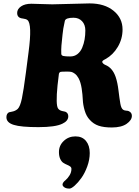

<svg xmlns="http://www.w3.org/2000/svg" viewBox="-20 -730 814 1126"><path d="M324.7 -290.5 317.4 -229Q306.2 -115.2 320.3 -94.2Q328.6 -82 345.9 -78.6Q363.3 -75.2 365.7 -73.7Q380.4 -65.9 380.4 -47.9Q380.4 -20.5 345.7 -4.4Q304.7 15.6 205.6 15.6Q102.5 15.6 61 2.4Q17.6 -10.7 17.6 -42.5Q17.6 -63 32.2 -71.3Q34.7 -72.3 52.5 -75.7Q70.3 -79.1 84 -91.3Q98.6 -106 108.4 -152.6Q118.2 -199.2 131.8 -303.2L147.5 -424.3Q169.4 -588.9 141.1 -612.3Q132.3 -619.1 116.9 -620.8Q101.6 -622.6 95.7 -626Q80.6 -633.8 80.6 -653.8Q80.6 -676.8 103.3 -692.4Q126 -708 163.6 -708Q185.5 -708 223.9 -706.3Q262.2 -704.6 286.6 -704.6Q321.8 -704.6 397.2 -707.3Q472.7 -710 505.4 -710Q592.8 -710 645.8 -667Q698.7 -624 698.7 -557.1Q698.7 -502 670.9 -455.1Q643.1 -408.2 599.1 -383.8Q598.1 -383.3 594 -381.1Q589.8 -378.9 588.4 -377.9Q586.9 -377 584.2 -375Q581.5 -373 580.6 -371.1Q579.6 -369.1 579.6 -367.2Q579.6 -362.3 585.7 -356.9Q591.8 -351.6 598.1 -349.1Q639.6 -332.5 658.2 -278.8Q669.4 -246.1 675 -198.7Q680.7 -151.4 685.8 -122.1Q690.9 -92.8 703.1 -85.9Q710.4 -81.5 720.2 -81.1Q730 -80.6 735.4 -78.1Q753.4 -69.8 753.4 -50.8Q753.4 -25.4 722.7 -3.9Q691.9 17.6 635.7 17.6Q588.4 17.6 558.3 7.3Q528.3 -2.9 506.8 -26.9Q486.3 -48.3 476.6 -81.8Q466.8 -115.2 465.6 -145Q464.4 -174.8 459 -210.9Q453.6 -247.1 440.9 -271Q431.6 -288.1 419.4 -297.4Q407.2 -306.6 398.2 -308.3Q389.2 -310.1 375.5 -310.1Q339.8 -310.1 335.4 -308.6Q325.2 -305.2 324.7 -290.5ZM392.1 -398.9Q416.5 -398.9 434.3 -412.8Q452.1 -426.8 461.9 -450Q471.7 -473.1 476.1 -498.5Q480.5 -523.9 480.5 -551.3Q480.5 -585 461.4 -605.5Q442.4 -626 411.1 -626Q365.2 -626 360.4 -607.9Q349.1 -558.1 346.7 -526.9L340.3 -463.4Q338.4 -439 339.4 -414.1Q339.8 -404.3 351.8 -401.6Q363.8 -398.9 392.1 -398.9ZM346.7 352.5Q346.7 340.3 365.7 325.2Q376.5 316.4 387.7 298.6Q398.9 280.8 398.9 260.7Q398.9 251.5 391.4 246.1Q383.8 240.7 373 236.3Q362.3 231.9 351.6 225.1Q340.8 218.3 333.3 202.1Q325.7 186 325.7 161.6Q325.7 123 354 96.4Q382.3 69.8 422.4 69.8Q462.4 69.8 484.4 96.7Q506.3 123.5 506.3 167.5Q506.3 206.5 491.7 246.3Q477.1 286.1 457.3 313.7Q437.5 341.3 418 358.6Q398.4 376 387.2 376Q367.7 376 357.2 368.4Q346.7 360.8 346.7 352.5Z"/></svg>

Font: Cooper* ExtraBold
Style: Italic
Weight: 800
Italic angle: -7°
Designer: Owen Earl
Foundry: indestructible type*
Version: Version 0.001